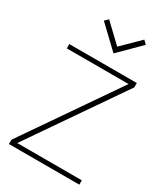

<svg xmlns="http://www.w3.org/2000/svg" viewBox="-227 -1049 1005 1151"><g transform="rotate(30 275.0 -474.0)"><path d="M518 0V-30H71L512 -670V-700H44L45 -670H472L31 -30V0ZM444 -925 421 -948 301 -830 177 -948 154 -925 302 -784Z"/></g></svg>

Font: Advent Pro
Style: ExtraLight
Weight: 250
Designer: Andreas Kalpakidis
Foundry: Andreas Kalpakidis
Version: Version 2.002 2007